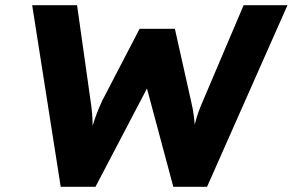

<svg xmlns="http://www.w3.org/2000/svg" viewBox="-20 -720 1128 740"><path d="M214 0 104 -700H277L329 -332Q333 -307 335 -281.5Q337 -256 337 -233Q337 -210 336 -190.5Q335 -171 336 -158H314Q325 -195 333.5 -224Q342 -253 351.5 -278.5Q361 -304 374 -332L518 -609H654L716 -332Q724 -299 727.5 -270Q731 -241 732 -214.5Q733 -188 732 -162L712 -159Q716 -177 719.5 -192.5Q723 -208 726.5 -222.5Q730 -237 734 -253Q738 -269 745 -288.5Q752 -308 763 -333L919 -700H1088L778 0H648L540 -403L558 -401L348 0Z"/></svg>

Font: Lexend
Style: Bold Italic
Weight: 700
Italic angle: -8.13011°
Designer: Bonnie Shaver-Troup, Thomas Jockin
Foundry: Lexend
Version: Version 1.007